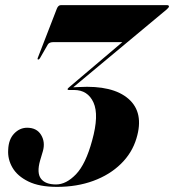

<svg xmlns="http://www.w3.org/2000/svg" viewBox="-20 -720 680 750"><path d="M513 -179.5Q496 -122.5 452.2 -79.8Q408.5 -37 344.5 -13.5Q280.5 10 203 10Q134 10 91 -11Q48 -32 28.8 -65Q9.5 -98 12 -135Q13.5 -175.5 35.2 -198.2Q57 -221 86 -221Q123.5 -221 140.5 -193Q157.5 -165 147.5 -129.5L136.5 -92.5Q123 -44.5 140 -22Q157 0.5 199 0.5Q238.5 0.5 276.8 -39.2Q315 -79 340 -171.5Q367.5 -270.5 345.2 -319.5Q323 -368.5 269 -368.5H249.5Q243.5 -368.5 244 -372Q244 -374.5 254.5 -383L458 -555.5H189.5Q172.5 -555.5 167 -546.5L136 -492.5Q132.5 -487 129 -487.5Q125 -488 128 -495L202 -686Q207.5 -700 218 -700H632Q640 -700 640 -694.5Q639.5 -690.5 631 -683L266 -379Q279 -380 288.5 -380Q420.5 -387.5 482 -333.8Q543.5 -280 513 -179.5Z"/></svg>

Font: Fraunces 144pt S000
Style: Bold Italic
Weight: 700
Italic angle: -16°
Version: Version 1.000; ttfautohint (v1.8.3)